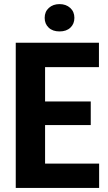

<svg xmlns="http://www.w3.org/2000/svg" viewBox="-20 -920 531 940"><path d="M424.3 -307.6H200.7V-119.1H465.3V0H57.1V-710.9H464.4V-591.3H200.7V-423.3H424.3ZM198.7 -832.5Q198.7 -862.8 219.2 -881.3Q239.7 -899.9 271.5 -899.9Q303.2 -899.9 323.7 -881.3Q344.2 -862.8 344.2 -832.5Q344.2 -803.2 324.7 -784.7Q305.2 -766.1 271.5 -766.1Q237.8 -766.1 218.3 -784.7Q198.7 -803.2 198.7 -832.5Z"/></svg>

Font: Roboto Condensed
Style: Bold
Weight: 700
Designer: Google
Version: Version 2.134; 2016